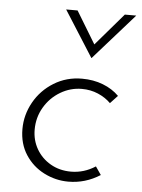

<svg xmlns="http://www.w3.org/2000/svg" viewBox="-50 -703 556 753"><g transform="rotate(5 228.0 -327.0)"><path d="M372 -28Q314 9 247 9Q197 9 151.5 -14Q106 -37 78 -80Q50 -123 50 -181Q50 -237 78 -287Q106 -337 155.5 -367.5Q205 -398 266 -398Q311 -398 348.5 -383.5Q386 -369 412 -343L383 -312Q362 -333 332.5 -345.5Q303 -358 269 -358Q224 -358 184.5 -334.5Q145 -311 121.5 -271Q98 -231 98 -183Q98 -141 118 -106.5Q138 -72 173.5 -51.5Q209 -31 254 -31Q305 -31 350 -60ZM456 -663 296 -482H295L180 -663H225L302 -536L411 -663Z"/></g></svg>

Font: Josefin Sans Light
Style: Italic
Weight: 300
Italic angle: -7°
Designer: Santiago Orozco
Foundry: Typemade
Version: Version 2.000